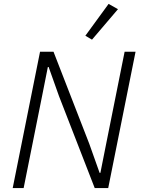

<svg xmlns="http://www.w3.org/2000/svg" viewBox="-20 -963 722 983"><path d="M465 0 282 -471 229 -620H225L196 -474L101 0H45L185 -698H254L437 -227L490 -78H494L523 -224L618 -698H674L534 0ZM584 -916 451 -760 417 -780 536 -943Z"/></svg>

Font: IBM Plex Sans Light
Style: Italic
Weight: 300
Italic angle: -11.31°
Designer: Mike Abbink, Paul van der Laan, Pieter van Rosmalen
Foundry: Bold Monday
Version: Version 3.201